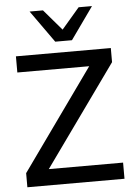

<svg xmlns="http://www.w3.org/2000/svg" viewBox="-61 -984 724 1030"><g transform="rotate(-5 300.5 -469.0)"><path d="M44 0V-76L431 -618H44V-705H555V-629L167 -87H567V0ZM261 -765 138 -938H210L306 -826L402 -938H474L351 -765Z"/></g></svg>

Font: Mulish SemiBold
Style: Regular
Weight: 600
Designer: Vernon Adams
Foundry: Vernon Adams
Version: Version 3.603; ttfautohint (v1.8.3)